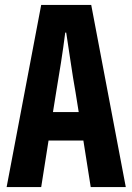

<svg xmlns="http://www.w3.org/2000/svg" viewBox="-20 -763 540 783"><path d="M7 0H148L178 -190H320L350 0H493L352 -743H148ZM196 -306 209 -387C222 -464 236 -549 246 -630H250C263 -549 274 -464 288 -387L301 -306Z"/></svg>

Font: Noto Sans Mono CJK TC
Style: Bold
Weight: 700
Designer: Ryoko NISHIZUKA 西塚涼子 (kana, bopomofo & ideographs); Paul D. Hunt (Latin, Greek & Cyrillic); Sandoll Communications 산돌커뮤니
Foundry: Adobe
Version: Version 2.004;hotconv 1.0.118;makeotfexe 2.5.65603